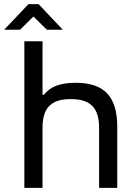

<svg xmlns="http://www.w3.org/2000/svg" viewBox="-38 -910 658 930"><path d="M80 -710V0H168V-291C168 -388 210 -430 305 -430C400 -430 442 -388 442 -291V0H530V-295C530 -443 467 -509 328 -509C253 -509 205 -490 175 -451H168V-710ZM-18 -766H59L124 -830L189 -766H266L149 -890H100Z"/></svg>

Font: LT Wave Mono
Style: Regular
Weight: 400
Designer: Daniel Lyons
Version: Version 2.5 (Glyphs App)